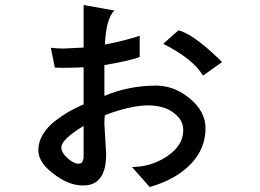

<svg xmlns="http://www.w3.org/2000/svg" viewBox="-20 -573 1040 767"><path d="M791 -271Q751 -338 632 -398L693 -452Q749 -438 850 -342L867 -325ZM603 -231Q677 -231 739 -179Q801 -127 801 -61Q801 22 741 83.5Q681 145 578 174L507 94Q584 94 648 51Q712 8 712 -53Q712 -87 687 -111Q662 -135 632.5 -143.5Q603 -152 573 -152Q502 -152 399 -113Q397 -101 397 -78L404 41V43Q404 157 328 167L312 168Q253 168 192 120Q133 75 133 27Q133 -5 151 -35.5Q169 -66 199 -89Q229 -112 257 -128Q285 -144 314 -156V-304Q256 -302 225 -302L199 -303L183 -382Q216 -379 232 -379L314 -383V-553L437 -531Q404 -500 399 -395Q481 -411 538 -430V-345Q488 -328 397 -313V-190Q495 -231 603 -231ZM225 16Q225 37 250 59Q275 81 293 81Q310 81 312 64Q314 61 314 59V-70Q225 -16 225 16Z"/></svg>

Font: cwTeXHei
Style: Medium
Weight: 500
Version: Version 1.17